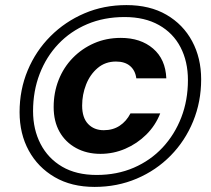

<svg xmlns="http://www.w3.org/2000/svg" viewBox="-20 -729 831 755"><path d="M352 6Q261 6 195 -32.5Q129 -71 93 -137Q57 -203 57 -288Q57 -376 89 -452.5Q121 -529 178.5 -586.5Q236 -644 312 -676.5Q388 -709 477 -709Q569 -709 634.5 -671Q700 -633 735.5 -567Q771 -501 771 -417Q771 -329 739.5 -252Q708 -175 651 -117Q594 -59 517.5 -26.5Q441 6 352 6ZM375 -124Q321 -124 279 -147Q237 -170 214 -211Q191 -252 191 -308Q191 -365 210.5 -414.5Q230 -464 266 -501Q302 -538 350 -559Q398 -580 455 -580Q533 -580 582 -538Q631 -496 634 -421H516Q512 -452 491.5 -469.5Q471 -487 436 -487Q394 -487 364 -461.5Q334 -436 318.5 -396.5Q303 -357 303 -314Q303 -266 326.5 -241.5Q350 -217 388 -217Q424 -217 450.5 -234.5Q477 -252 493 -283H610Q591 -235 555 -199.5Q519 -164 472.5 -144Q426 -124 375 -124ZM360 -41Q440 -41 506 -69.5Q572 -98 619.5 -149Q667 -200 693 -267.5Q719 -335 719 -414Q719 -487 690 -543Q661 -599 605 -630.5Q549 -662 470 -662Q389 -662 323 -634Q257 -606 209.5 -556Q162 -506 136 -438.5Q110 -371 110 -292Q110 -220 139.5 -163Q169 -106 224.5 -73.5Q280 -41 360 -41Z"/></svg>

Font: DM Sans 24pt
Style: Bold Italic
Weight: 700
Italic angle: -10°
Designer: Colophon Foundry, Jonny Pinhorn
Foundry: Colophon Foundry
Version: Version 4.004;gftools[0.9.30]